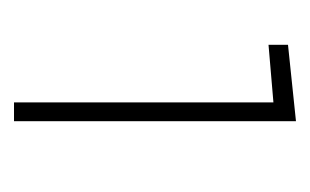

<svg xmlns="http://www.w3.org/2000/svg" viewBox="-103 -658 436 270"><g transform="rotate(90 115.0 -523.0)"><path d="M150.4 -324.7V-721.2L43 -710V-682.6L124 -689.5V-324.7Z"/></g></svg>

Font: Roboto Slab LO Thin
Style: Regular
Weight: 250
Designer: Google
Version: Version 2.00;September 28, 2018;FontCreator 11.5.0.2427 64-b